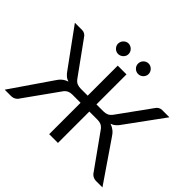

<svg xmlns="http://www.w3.org/2000/svg" viewBox="-191 -1154 1419 1419"><g transform="rotate(45 519.0 -444.5)"><path d="M1030 0H965.5Q944.5 0 929 -9.2Q913.5 -18.5 904 -34.5L722.5 -288.5Q709 -309.5 691.8 -318.8Q674.5 -328 648 -328H565V0H473.5V-328H391Q364 -328 346.8 -318.8Q329.5 -309.5 316 -288.5L134.5 -34.5Q125.5 -18.5 110 -9.2Q94.5 0 73.5 0H8.5L221.5 -310.5Q237.5 -336.5 256.2 -352Q275 -367.5 299.5 -375Q278 -382 263 -395.5Q248 -409 234 -430L25.5 -716.5H101Q116.5 -716.5 129.2 -708.8Q142 -701 150 -687.5L329.5 -439Q345 -417 362.2 -409.8Q379.5 -402.5 402.5 -402.5H473.5V-716.5H565V-402.5H636.5Q659 -402.5 676 -409.8Q693 -417 709 -439L888.5 -687.5Q896.5 -701 909.5 -708.8Q922.5 -716.5 937.5 -716.5H1013.5L804.5 -430Q790.5 -409 775.5 -395.5Q760.5 -382 739.5 -375Q763.5 -367 782.5 -351.8Q801.5 -336.5 817.5 -310.5ZM470 -833Q470 -822 465.5 -812.2Q461 -802.5 453.2 -795Q445.5 -787.5 435.2 -783.2Q425 -779 414 -779Q403.5 -779 393.8 -783.2Q384 -787.5 376.5 -795Q369 -802.5 364.5 -812.2Q360 -822 360 -833Q360 -844.5 364.5 -854.8Q369 -865 376.5 -872.5Q384 -880 393.8 -884.5Q403.5 -889 414 -889Q425 -889 435.2 -884.5Q445.5 -880 453.2 -872.5Q461 -865 465.5 -854.8Q470 -844.5 470 -833ZM679 -833Q679 -822 674.5 -812.2Q670 -802.5 662.5 -795Q655 -787.5 645 -783.2Q635 -779 624 -779Q612.5 -779 602.5 -783.2Q592.5 -787.5 585 -795Q577.5 -802.5 573.2 -812.2Q569 -822 569 -833Q569 -844.5 573.2 -854.8Q577.5 -865 585 -872.5Q592.5 -880 602.5 -884.5Q612.5 -889 624 -889Q635 -889 645 -884.5Q655 -880 662.5 -872.5Q670 -865 674.5 -854.8Q679 -844.5 679 -833Z"/></g></svg>

Font: Lato-Regular
Style: Regular
Weight: 400
Designer: Lukasz Dziedzic with Adam Twardoch and Botio Nikoltchev
Foundry: tyPoland Lukasz Dziedzic
Version: Version 2.015; 2015-08-06; http://www.latofonts.com/